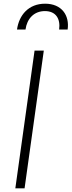

<svg xmlns="http://www.w3.org/2000/svg" viewBox="-20 -1019 388 1039"><path d="M63 0H113L217 -745H167ZM72 -859H118C126 -918 164 -959 223 -959C282 -959 308 -918 300 -859H346C357 -936 314 -999 224 -999C135 -999 83 -938 72 -859Z"/></svg>

Font: Mluvka ExtraLight
Style: Italic
Weight: 200
Italic angle: -8°
Designer: Modified by Jiří Krblich, Original typeface by Gumpita Rahayu
Foundry: Gumpita Rahayu & Jiří Krblich
Version: Version 2.000;Glyphs 3.1.1 (3134)